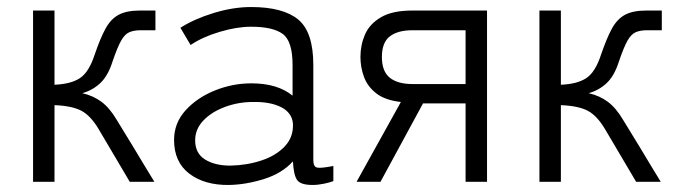

<svg xmlns="http://www.w3.org/2000/svg" viewBox="-20 -517 1930 546"><path d="M74 0V-487H135V-276Q182 -278 207.5 -295Q233 -312 249 -361Q265 -408 280 -435.5Q295 -463 317.5 -475Q340 -487 377 -487H422V-431H380Q361 -431 348 -425.5Q335 -420 324.5 -401.5Q314 -383 300 -342Q287 -301 265 -280.5Q243 -260 214 -252Q245 -245 268.5 -227.5Q292 -210 312 -176Q340 -131 358.5 -100Q377 -69 391 -46Q405 -23 419 0H349L261 -149Q238 -188 211.5 -202Q185 -216 135 -218V0Z M632 9Q562 10 518.5 -23Q475 -56 475 -119Q475 -167 507.5 -203Q540 -239 590.5 -259.5Q641 -280 695 -280Q769 -280 812 -245V-332Q812 -400 784 -420.5Q756 -441 694 -441Q654 -441 605 -426.5Q556 -412 522 -389L493 -438Q532 -463 587.5 -480Q643 -497 694 -497Q785 -497 828 -461.5Q871 -426 871 -332V-62Q871 -43 881.5 -40.5Q892 -38 928 -45V-2Q918 2 901 5.5Q884 9 869 9Q835 9 825 -5Q815 -19 813 -58Q782 -24 731 -8Q680 8 632 9ZM635 -46Q683 -47 724.5 -61Q766 -75 790.5 -101.5Q815 -128 813 -166Q810 -197 779 -212.5Q748 -228 699 -227Q658 -227 620 -213Q582 -199 558.5 -174.5Q535 -150 535 -118Q535 -81 563 -63.5Q591 -46 635 -46Z M994 0 1120 -227Q1075 -232 1050 -251.5Q1025 -271 1015 -298.5Q1005 -326 1005 -355Q1005 -389 1018 -419Q1031 -449 1063.5 -468Q1096 -487 1152 -487H1365V0H1304V-223H1183L1062 0ZM1153 -278H1304V-431H1153Q1111 -431 1088.5 -413.5Q1066 -396 1066 -355Q1066 -314 1088.5 -296Q1111 -278 1153 -278Z M1514 0V-487H1575V-276Q1622 -278 1647.5 -295Q1673 -312 1689 -361Q1705 -408 1720 -435.5Q1735 -463 1757.5 -475Q1780 -487 1817 -487H1862V-431H1820Q1801 -431 1788 -425.5Q1775 -420 1764.5 -401.5Q1754 -383 1740 -342Q1727 -301 1705 -280.5Q1683 -260 1654 -252Q1685 -245 1708.5 -227.5Q1732 -210 1752 -176Q1780 -131 1798.5 -100Q1817 -69 1831 -46Q1845 -23 1859 0H1789L1701 -149Q1678 -188 1651.5 -202Q1625 -216 1575 -218V0Z"/></svg>

Font: Zen Kaku Gothic New
Style: Regular
Weight: 400
Designer: Yoshimichi Ohira
Foundry: Positype
Version: Version 1.001